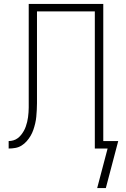

<svg xmlns="http://www.w3.org/2000/svg" viewBox="-20 -755 640 976"><path d="M474 201 527 0H462V-697H168V-335Q168 -321 168 -307.5Q168 -294 168 -281V-279Q168 -275 168 -271.5Q168 -268 168 -264Q168 -247 168 -230Q168 -213 167 -196Q166 -179 164.5 -162Q163 -145 159 -128Q155 -111 149.5 -95Q144 -79 135.5 -64.5Q127 -50 115.5 -37Q104 -24 89.5 -15Q75 -6 58 -3Q41 0 24 0V-38Q36 -38 48 -41.5Q60 -45 70 -52.5Q80 -60 87.5 -69.5Q95 -79 101 -89.5Q107 -100 111 -111.5Q115 -123 118 -135Q121 -147 122.5 -159Q124 -171 125 -183.5Q126 -196 126 -208Q126 -220 126 -233Q126 -258 126 -283.5Q126 -309 126 -335V-735H505V-38H581L518 201Z"/></svg>

Font: Iosevka SS04 XLt Ex
Style: Regular
Weight: 200
Width: 7
Monospace: yes
Designer: Belleve Invis
Foundry: Belleve Invis
Version: Version 19.0.0; ttfautohint (v1.8.4)